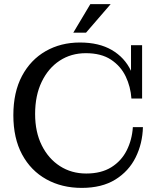

<svg xmlns="http://www.w3.org/2000/svg" viewBox="-20 -902 772 935"><path d="M337 -743 420 -882H519L399 -743ZM378 13Q281 13 205.5 -29Q130 -71 87.5 -150Q45 -229 45 -341Q45 -453 87 -532Q129 -611 202.5 -653Q276 -695 369 -695Q462 -695 524.5 -658.5Q587 -622 618 -557V-682H672V-422H620Q616 -480 592 -530Q568 -580 520.5 -611.5Q473 -643 398 -643Q326 -643 270.5 -606.5Q215 -570 183 -503.5Q151 -437 151 -347Q151 -259 183.5 -194Q216 -129 272 -93Q328 -57 400 -57Q473 -57 522 -87.5Q571 -118 597 -169.5Q623 -221 627 -283H676Q674 -203 640.5 -135.5Q607 -68 541.5 -27.5Q476 13 378 13Z"/></svg>

Font: Montagu Slab 144pt
Style: Regular
Weight: 400
Designer: Florian Karsten
Foundry: Florian Karsten
Version: Version 1.000; ttfautohint (v1.8.3)